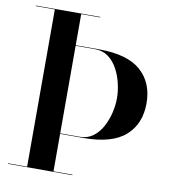

<svg xmlns="http://www.w3.org/2000/svg" viewBox="-83 -823 804 896"><g transform="rotate(10 318.5 -375.0)"><path d="M14.5 -2.5H105V-747.5H14.5V-750H320V-747.5H230V-600H340Q475.5 -600 539 -543.8Q602.5 -487.5 602.5 -390Q602.5 -292.5 539 -236.2Q475.5 -180 340 -180H230V-2.5H320V0H14.5ZM322.5 -597.5H230V-182.5H322.5Q358.5 -182.5 385 -202Q411.5 -221.5 428.5 -253Q445.5 -284.5 454 -320.5Q462.5 -356.5 462.5 -390Q462.5 -423.5 454 -459.5Q445.5 -495.5 428.5 -527Q411.5 -558.5 385 -578Q358.5 -597.5 322.5 -597.5Z"/></g></svg>

Font: Bodoni* 72pt Medium
Style: Regular
Weight: 500
Version: Version 2.3